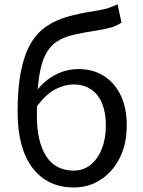

<svg xmlns="http://www.w3.org/2000/svg" viewBox="-20 -836 648 870"><path d="M315.8 13.4Q194 13.4 126.9 -75.8Q59.8 -164.9 59.8 -328.9Q59.8 -439.7 75.3 -515.4Q90.8 -591 119.8 -639.8Q148.9 -688.6 190.6 -716.8Q232.4 -745 285.3 -760.1Q338.1 -775.3 399.9 -784.5Q430.6 -789.5 449.1 -793.7Q467.7 -797.9 482.1 -803.5Q496.5 -809.1 512.7 -816.5L530.4 -733.5Q509 -718.5 481 -710.8Q452.9 -703 419.2 -698Q358.8 -688.8 313.4 -678.3Q268.1 -667.9 236.4 -646.8Q204.6 -625.7 184.9 -586.2Q165.2 -546.7 156.1 -480.2Q147.1 -413.6 147.1 -311.6Q147.1 -193.8 189.3 -128.3Q231.5 -62.9 314.6 -62.9Q357.4 -62.9 390 -88.8Q422.6 -114.8 441.2 -161.2Q459.7 -207.6 459.7 -268.7Q459.7 -325.4 442.9 -366.8Q426.1 -408.2 393.1 -430.7Q360.1 -453.3 312.6 -453.3Q273.4 -453.3 231 -431.6Q188.5 -409.9 145.9 -352.4L142.7 -420.5Q180.3 -471 230.8 -497.1Q281.4 -523.1 335.9 -523.1Q400.4 -523.1 449.5 -492.6Q498.7 -462.1 526.5 -405.1Q554.3 -348.1 554.3 -268.7Q554.3 -182.7 522 -119.3Q489.7 -56 435.6 -21.3Q381.6 13.4 315.8 13.4Z"/></svg>

Font: Noto Sans JP
Style: Regular
Weight: 100
Designer: Ryoko NISHIZUKA 西塚涼子 (kana, bopomofo & ideographs); Paul D. Hunt (Latin, Greek & Cyrillic); Sandoll Communications 산돌커뮤니
Foundry: Adobe
Version: Version 2.004;hotconv 1.0.118;makeotfexe 2.5.65603